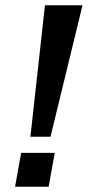

<svg xmlns="http://www.w3.org/2000/svg" viewBox="-20 -706 332 726"><path d="M95 -189H171L292 -686H150ZM37 0H164L187 -128H60Z"/></svg>

Font: Archivo SemiBold
Style: Italic
Weight: 600
Italic angle: -10°
Designer: Hector Gatti
Foundry: Omnibus-Type
Version: Version 2.001